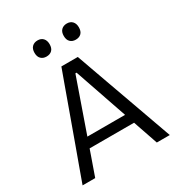

<svg xmlns="http://www.w3.org/2000/svg" viewBox="-214 -1068 1117 1205"><g transform="rotate(-30 345.0 -465.0)"><path d="M29.5 0Q50.5 -57.5 73.2 -121Q96 -184.5 117 -241.5L205.5 -486.5Q229 -552.5 248.5 -605.8Q268 -659 287.5 -713H406.5Q426 -658 445 -605Q464 -552 487.5 -486L575.5 -240.5Q596.5 -181.5 618.8 -119.2Q641 -57 661.5 0H567.5Q546 -62.5 523.2 -128.8Q500.5 -195 480.5 -253.5L350.5 -631.5H342L211 -257Q189.5 -196 166.5 -129.2Q143.5 -62.5 121 0ZM161.5 -179 169.5 -250H530.5L537 -179ZM450.5 -813Q426 -813 411 -827.8Q396 -842.5 396 -871Q396 -899.5 411.2 -914.5Q426.5 -929.5 451.5 -929.5Q476.5 -929.5 491 -913.8Q505.5 -898 505.5 -871Q505.5 -842.5 490.8 -827.8Q476 -813 450.5 -813ZM238.5 -813Q214 -813 199 -827.8Q184 -842.5 184 -871Q184 -899.5 199.2 -914.5Q214.5 -929.5 239.5 -929.5Q264.5 -929.5 279 -913.8Q293.5 -898 293.5 -871Q293.5 -842.5 278.8 -827.8Q264 -813 238.5 -813Z"/></g></svg>

Font: Commissioner Thin
Style: Regular
Weight: 400
Version: Version 1.000